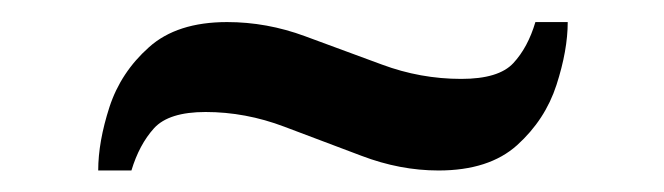

<svg xmlns="http://www.w3.org/2000/svg" viewBox="-20 -375 602 174"><path d="M69 -220.5Q69 -246.5 79.2 -278Q89.5 -309.5 115 -332.2Q140.4 -355 185.8 -355Q221.8 -355 256.4 -342.2Q291.1 -329.5 326.1 -316.5Q361 -303.5 398 -303.5Q432 -303.5 445.2 -317.8Q458.4 -332 465.2 -355H494.5Q494.5 -329.5 484.3 -298Q474.1 -266.5 448.7 -243.5Q423.2 -220.5 377.4 -220.5Q342.5 -220.5 307.6 -233.8Q272.8 -247 237.6 -260.2Q202.5 -273.5 166.3 -273.5Q133 -273.5 119.6 -258.8Q106.2 -244 99.1 -220.5Z"/></svg>

Font: Libre Caslon Text
Style: Regular
Weight: 400
Designer: Pablo Impallari, Rodrigo Fuenzalida, Katja Schimmel
Foundry: Pablo Impallari, Rodrigo Fuenzalida
Version: Version 2.000